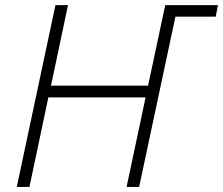

<svg xmlns="http://www.w3.org/2000/svg" viewBox="-20 -734 876 754"><path d="M45.9 0 197.8 -713.9H247.1L180.2 -397.5H561.5L628.9 -713.9H835.9L827.1 -668.5H668.9L526.4 0H477.1L551.8 -351.6H169.9L95.7 0Z"/></svg>

Font: Open Sans Light
Style: Italic
Weight: 300
Italic angle: -12°
Designer: Monotype Design Team
Foundry: Monotype Imaging Inc.
Version: Version 3.003; ttfautohint (v1.8.4)